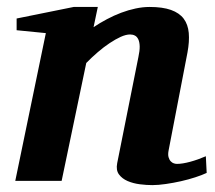

<svg xmlns="http://www.w3.org/2000/svg" viewBox="-20 -520 618 552"><path d="M574.2 -22.9Q561 -16.6 541.5 -10.3Q522 -3.9 500.2 1Q478.5 5.9 456.8 9Q435.1 12.2 418 12.2Q401.4 12.2 382.1 9.8Q362.8 7.3 346.9 0.5Q331.1 -6.3 322 -18.6Q313 -30.8 316.9 -50.8L377.9 -356Q381.8 -374 381.6 -386.5Q381.3 -398.9 377.7 -406.7Q374 -414.6 367.9 -417.7Q361.8 -420.9 354 -420.9Q342.3 -420.9 327.1 -414.1Q312 -407.2 295.2 -396Q278.3 -384.8 261 -369.9Q243.7 -355 228 -338.9L157.2 0H23.9L111.8 -424.8L27.8 -433.1V-466.8L191.9 -500H261.2L249 -441.9Q267.1 -454.1 287.4 -464.8Q307.6 -475.6 328.4 -483.4Q349.1 -491.2 369.9 -495.6Q390.6 -500 410.2 -500Q447.3 -500 471.4 -491.5Q495.6 -482.9 508.1 -466.3Q520.5 -449.7 522.7 -425.3Q524.9 -400.9 519 -369.1L464.8 -87.9Q462.4 -75.7 464.6 -68.1Q466.8 -60.5 470.9 -56.2Q475.1 -51.8 480 -50.3Q484.9 -48.8 488.8 -48.8Q504.4 -48.8 526.9 -54.9Q549.3 -61 571.8 -70.8Z"/></svg>

Font: Charis SIL
Style: Bold Italic
Weight: 700
Italic angle: -11°
Foundry: SIL International
Version: Version 4.112